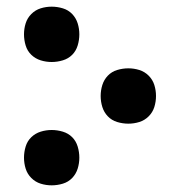

<svg xmlns="http://www.w3.org/2000/svg" viewBox="-20 -548 540 576"><path d="M135 -362Q118 -362 102 -367Q86 -372 74 -383.5Q62 -395 57 -411.5Q52 -428 52 -445Q52 -462 57 -478Q62 -494 74 -506Q86 -518 102 -523Q118 -528 135 -528Q152 -528 168.5 -523Q185 -518 196.5 -506Q208 -494 213 -478Q218 -462 218 -445Q218 -428 213 -411.5Q208 -395 196.5 -383.5Q185 -372 168.5 -367Q152 -362 135 -362ZM365 -177Q348 -177 331.5 -182Q315 -187 303.5 -199Q292 -211 287 -227Q282 -243 282 -260Q282 -277 287 -293Q292 -309 303.5 -321Q315 -333 331.5 -338Q348 -343 365 -343Q382 -343 398 -338Q414 -333 426 -321Q438 -309 443 -293Q448 -277 448 -260Q448 -243 443 -227Q438 -211 426 -199Q414 -187 398 -182Q382 -177 365 -177ZM135 8Q118 8 102 3Q86 -2 74 -14Q62 -26 57 -42Q52 -58 52 -75Q52 -92 57 -108.5Q62 -125 74 -136.5Q86 -148 102 -153Q118 -158 135 -158Q152 -158 168.5 -153Q185 -148 196.5 -136.5Q208 -125 213 -108.5Q218 -92 218 -75Q218 -58 213 -42Q208 -26 196.5 -14Q185 -2 168.5 3Q152 8 135 8Z"/></svg>

Font: Iosevka Term Curly Semibold
Style: Regular
Weight: 600
Designer: Belleve Invis
Foundry: Belleve Invis
Version: Version 32.3.0